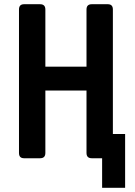

<svg xmlns="http://www.w3.org/2000/svg" viewBox="-20 -750 640 910"><path d="M94 0Q70 0 70 -25V-705Q70 -730 94 -730H170Q195 -730 195 -705V-434H390V-705Q390 -730 415 -730H491Q515 -730 515 -705V-115H573V140H464V0H415Q390 0 390 -25V-321H195V-25Q195 0 170 0Z"/></svg>

Font: Pitagon Sans Mono
Style: Bold
Weight: 700
Monospace: yes
Designer: Travis Tran
Foundry: Pitagon
Version: Version 1.001; ttfautohint (v1.8.4.7-5d5b);gftools[0.9.26]